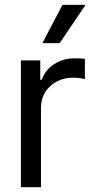

<svg xmlns="http://www.w3.org/2000/svg" viewBox="-20 -783 390 803"><path d="M67.4 -530.3V0H151.4V-334C151.4 -357.4 157.2 -378.6 168.9 -397.5C180.7 -416.3 196.6 -431.2 216.8 -441.9C237 -452.6 259.4 -458 284.2 -458C293.9 -458 304 -457.4 314.5 -456.1C324.9 -454.8 331.7 -453.5 335 -452.1V-537.1C321.9 -538.4 307.3 -539.1 291 -539.1C259.8 -539.1 231.6 -530.9 206.5 -514.6C181.5 -498.4 164.1 -476.6 154.3 -449.2H148.4V-530.3ZM241.2 -762.7 157.2 -602.5H229.5L337.9 -762.7Z"/></svg>

Font: Pretendard Variable
Style: Regular
Weight: 400
Designer: Base glyphs from Inter by Rasmus Andersson; Hangeul glyphs from Noto Sans CJK(Source Han Sans) by Jang Soo-young and Kan
Foundry: Kil Hyung-jin
Version: Version 1.309;Glyphs 3.2 (3225)